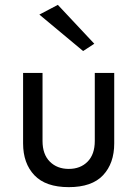

<svg xmlns="http://www.w3.org/2000/svg" viewBox="-20 -760 565 790"><path d="M142 -700 218 -740 368 -580 322 -550ZM263 10Q168 10 121.5 -39Q75 -88 75 -170V-460H155V-180Q155 -125 185 -95Q215 -65 263 -65Q311 -65 340.5 -95Q370 -125 370 -180V-460H450V-170Q450 -88 404 -39Q358 10 263 10Z"/></svg>

Font: Von Book
Style: Regular
Weight: 400
Version: Version 4.000; ttfautohint (v1.8.4.7-5d5b)